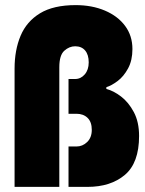

<svg xmlns="http://www.w3.org/2000/svg" viewBox="-20 -731 569 751"><path d="M248 0V-158H279Q303 -158 321 -175.5Q339 -193 339 -223Q339 -254 322.5 -270Q306 -286 279 -286H248V-422H274Q296 -422 311.5 -440Q327 -458 327 -487Q327 -517 313 -533.5Q299 -550 274 -550Q251 -550 231.5 -532.5Q212 -515 212 -468V0H37V-463Q37 -535 60.5 -591Q84 -647 136.5 -679Q189 -711 276 -711Q340 -711 390.5 -689.5Q441 -668 469.5 -629.5Q498 -591 498 -539Q498 -495 481 -463.5Q464 -432 440 -414Q416 -396 396 -390V-383Q424 -376 453.5 -353.5Q483 -331 503.5 -292.5Q524 -254 524 -199Q524 -94 468.5 -47Q413 0 322 0Z"/></svg>

Font: Phudu Light ExtraBold
Style: Regular
Weight: 800
Version: Version 1.005;gftools[0.9.23]